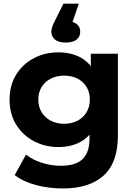

<svg xmlns="http://www.w3.org/2000/svg" viewBox="-20 -833 740 1054"><path d="M325 201.6Q248.8 201.6 178.4 183.1Q108 164.6 60.6 128.2L122.8 15.8Q157.2 43.8 209.4 60.4Q261.6 77 313.4 77Q396.1 77 433.7 40Q471.2 2.9 471.2 -70.2V-150.5L481.2 -286.2L478.6 -422.4V-537.9H627.2V-89.7Q627.2 59.7 548.9 130.6Q470.5 201.6 325 201.6ZM300.9 -25.8Q226.5 -25.8 165.6 -58.3Q104.7 -90.8 68.6 -149.2Q32.5 -207.6 32.5 -286.2Q32.5 -364.7 68.6 -423.1Q104.7 -481.5 165.6 -513.5Q226.5 -545.5 300.9 -545.5Q369.5 -545.5 421 -518.1Q472.5 -490.7 501.8 -433.1Q531 -375.6 531 -286.2Q531 -196.8 501.8 -139.2Q472.5 -81.6 421 -53.7Q369.5 -25.8 300.9 -25.8ZM331.9 -153.5Q373.4 -153.5 405.3 -170.2Q437.1 -187 455.2 -216.9Q473.2 -246.9 473.2 -286.2Q473.2 -325.8 455.2 -355.6Q437.1 -385.3 405.3 -401.6Q373.4 -417.8 331.9 -417.8Q291.5 -417.8 259.1 -401.6Q226.7 -385.3 208.5 -355.6Q190.3 -325.8 190.3 -286.2Q190.3 -246.9 208.5 -216.9Q226.7 -187 259.1 -170.2Q291.5 -153.5 331.9 -153.5ZM341.1 -599.4Q301.6 -599.4 281.7 -616Q261.9 -632.6 261.9 -658.7Q261.9 -670.9 266.7 -685.7Q271.5 -700.5 283.4 -723L328.4 -812.9H412.6L361.5 -663.6L341.1 -717.2Q379.6 -717.2 400 -701.9Q420.4 -686.5 420.4 -658.7Q420.4 -632 400.5 -615.7Q380.6 -599.4 341.1 -599.4Z"/></svg>

Font: Montserrat Alternates Thin
Style: Regular
Weight: 100
Designer: Julieta Ulanovsky
Foundry: Julieta Ulanovsky
Version: Version 9.000